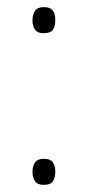

<svg xmlns="http://www.w3.org/2000/svg" viewBox="-20 -509 245 538"><path d="M71 -28Q71 -43 78 -53.5Q85 -64 102 -64Q122 -64 128.5 -53.5Q135 -43 135 -28Q135 -12 128.5 -1.5Q122 9 102 9Q85 9 78 -1.5Q71 -12 71 -28ZM71 -452Q71 -468 78 -478.5Q85 -489 102 -489Q116 -489 123 -484Q130 -479 132.5 -471Q135 -463 135 -452Q135 -436 128.5 -426Q122 -416 102 -416Q85 -416 78 -426Q71 -436 71 -452Z"/></svg>

Font: Noto Sans Armenian ExtraLight
Style: Regular
Weight: 250
Designer: Monotype Design Team
Foundry: Monotype Imaging Inc.
Version: Version 2.007